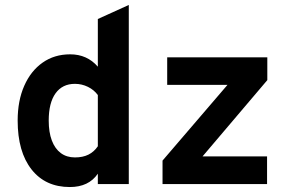

<svg xmlns="http://www.w3.org/2000/svg" viewBox="-20 -742 1160 774"><path d="M261.6 12Q162.9 12 107.1 -59Q51.2 -130.1 51.2 -256Q51.2 -335.9 77.7 -396Q104.2 -456.2 151.8 -489.6Q199.3 -523 262.8 -523Q331.2 -523 374.4 -473.2V-665.4L499.2 -722V0H374.4V-41.8Q337.7 12 261.6 12ZM282 -107.4Q314.1 -107.4 336.6 -118.7Q359.1 -129.9 374.4 -152.4V-358.8Q359.1 -379.8 334.4 -391.9Q309.7 -404 282 -404Q231.6 -404 204 -365.9Q176.4 -327.7 176.4 -256Q176.4 -208.9 188.9 -175.8Q201.4 -142.6 225 -125Q248.6 -107.4 282 -107.4ZM635.2 0V-94.6L897 -399.8H654V-511H1057.6V-419L796.6 -111.6H1056.6V0Z"/></svg>

Font: Overpass
Style: Regular
Weight: 400
Designer: Delve Withrington, Dave Bailey, Thomas Jockin
Foundry: Delve Fonts LLC
Version: Version 4.000